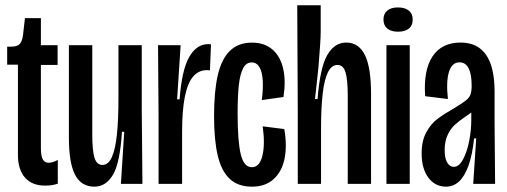

<svg xmlns="http://www.w3.org/2000/svg" viewBox="-20 -700 1931 731"><path d="M48.3 -110.3V-453.7H7.3V-522.3H21.7Q46 -522.3 55.3 -532.7Q64.7 -543 67.7 -567.3L75 -631H135.7V-528H199.3V-452.7H135.7V-136.3Q135.7 -106.7 142.8 -93.5Q150 -80.3 165 -80.3Q172.3 -80.3 181.2 -83Q190 -85.7 200 -91V-0.7Q189 3.3 176.5 5Q164 6.7 152 6.7Q101.7 6.7 75 -24Q48.3 -54.7 48.3 -110.3Z M242.3 -176V-528H331.3V-190Q331.3 -126.3 339.8 -99.2Q348.3 -72 370 -72Q393 -72 406.3 -102.8Q419.7 -133.7 425.3 -189.3Q431 -245 431 -330V-528H519.7V-281L522.3 0H440.3L453 -198.3H444.3Q437 -80 410.2 -34.7Q383.3 10.7 339.3 10.7Q289.3 10.7 265.8 -34.5Q242.3 -79.7 242.3 -176Z M583.7 -259 581.7 -528H667.7L654.3 -321.7H663.7Q672.3 -434 700.3 -483Q728.3 -532 772.7 -532Q779.7 -532 783.3 -531L779.3 -431.7Q775 -433 767.7 -433Q736.3 -433 715.3 -408.5Q694.3 -384 683.8 -331.8Q673.3 -279.7 673.3 -198V0H583.7Z M795 -258Q795 -352.7 809.2 -413.8Q823.3 -475 855.2 -506.3Q887 -537.7 939.3 -537.7Q987.3 -537.7 1017.5 -511.3Q1047.7 -485 1058.2 -438.3Q1068.7 -391.7 1059.3 -330.7L976.7 -319Q982.3 -362 980.3 -394.2Q978.3 -426.3 967.8 -444.3Q957.3 -462.3 938 -462.3Q917.3 -462.3 905.7 -440.2Q894 -418 889.3 -376.2Q884.7 -334.3 884.7 -268.7Q884.7 -161.3 896.7 -112.3Q908.7 -63.3 938.7 -63.3Q968.7 -63.3 979.2 -108Q989.7 -152.7 980 -219L1062.3 -208.7Q1073.3 -147.3 1063.7 -97.5Q1054 -47.7 1022.3 -18.5Q990.7 10.7 939.3 10.7Q886.7 10.7 855 -18.7Q823.3 -48 809.2 -107Q795 -166 795 -258Z M1113.7 -273.3 1111.7 -680H1201V-577.3Q1201 -548 1192.7 -447.3Q1189.3 -413.3 1185.8 -381.5Q1182.3 -349.7 1179.3 -323H1189Q1198.7 -443.7 1226.2 -490.8Q1253.7 -538 1298 -538Q1345.7 -538 1369.2 -490.7Q1392.7 -443.3 1392.7 -342.3V0H1304V-334Q1304 -398 1295.3 -425.3Q1286.7 -452.7 1265 -452.7Q1242.7 -452.7 1228.8 -425.5Q1215 -398.3 1208.7 -344.7Q1202.3 -291 1202.3 -208.7V0H1113.7Z M1451.3 -528H1540V0H1451.3ZM1440 -625.6Q1440 -648 1454.6 -659.8Q1469.1 -671.7 1495.2 -671.7Q1521.3 -671.7 1536.3 -659.8Q1551.3 -648 1551.3 -625.3Q1551.3 -602.7 1536.5 -591Q1521.7 -579.3 1495 -579.3Q1469.7 -579.3 1454.8 -591.2Q1440 -603.1 1440 -625.6Z M1585.3 -115.7Q1585.3 -164 1603 -196.3Q1620.7 -228.7 1645.8 -247.5Q1671 -266.3 1710.3 -288.7Q1740.7 -307 1753.8 -317.7Q1767 -328.3 1771.3 -340.3Q1775.7 -352.3 1775.7 -373.3Q1775.7 -418 1764 -440.3Q1752.3 -462.7 1729.3 -462.7Q1701 -462.7 1689.5 -426.8Q1678 -391 1685.3 -323L1598.7 -333.7Q1591.7 -432.3 1626.7 -485.2Q1661.7 -538 1734 -538Q1798 -538 1830.5 -491.3Q1863 -444.7 1863 -351V-231.3Q1863.7 -153 1864 -114.7Q1864.3 -76.3 1865 0H1781.7Q1787.7 -86.7 1793 -173H1785Q1778.3 -110 1763.7 -69.3Q1749 -28.7 1727.7 -9Q1706.3 10.7 1678.3 10.7Q1636.7 10.7 1611 -23.5Q1585.3 -57.7 1585.3 -115.7ZM1774.3 -242.3V-284L1803.3 -302Q1795.7 -289.7 1783.8 -279.3Q1772 -269 1753 -256.7Q1727 -239 1711.3 -224.5Q1695.7 -210 1684.3 -186.2Q1673 -162.3 1673 -128.3Q1673 -95.3 1683.2 -80Q1693.3 -64.7 1707.7 -64.7Q1727.3 -64.7 1742.7 -92.8Q1758 -121 1766.2 -162.8Q1774.3 -204.7 1774.3 -242.3Z"/></svg>

Font: Bricolage Grotesque 96pt Condensed ExBd
Style: Regular
Weight: 800
Width: 3
Designer: Mathieu Triay
Foundry: Atelier Triay
Version: Version 1.001;Glyphs 3.2 (3207)